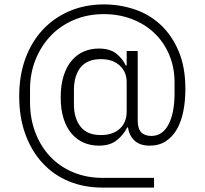

<svg xmlns="http://www.w3.org/2000/svg" viewBox="-20 -729 927 870"><path d="M678 121H444Q361 121 292 92.5Q223 64 173 10Q123 -44 95 -120.5Q67 -197 67 -293Q67 -387 95 -463.5Q123 -540 174 -594.5Q225 -649 295.5 -679Q366 -709 451 -709Q523 -709 590 -686.5Q657 -664 708 -616.5Q759 -569 789.5 -497Q820 -425 820 -326Q820 -273 811 -226.5Q802 -180 782.5 -145Q763 -110 732 -89.5Q701 -69 658 -69Q614 -69 589.5 -92Q565 -115 560 -152H557Q539 -117 508.5 -93Q478 -69 428 -69Q391 -69 359.5 -82.5Q328 -96 304.5 -123.5Q281 -151 268 -192Q255 -233 255 -288Q255 -343 268 -384.5Q281 -426 304.5 -454Q328 -482 359.5 -495.5Q391 -509 428 -509Q478 -509 507 -486Q536 -463 550 -432H554V-498H604V-183Q604 -146 620 -129.5Q636 -113 666 -113Q716 -113 743.5 -165Q771 -217 771 -308V-354Q771 -424 746.5 -481.5Q722 -539 678.5 -580Q635 -621 576.5 -643Q518 -665 450 -665Q377 -665 315.5 -639Q254 -613 210 -567Q166 -521 141 -458.5Q116 -396 116 -323V-267Q116 -191 140.5 -127.5Q165 -64 208.5 -18.5Q252 27 312.5 52Q373 77 445 77H678ZM437 -117Q491 -117 522.5 -145.5Q554 -174 554 -224V-357Q554 -403 522.5 -432Q491 -461 437 -461Q375 -461 345 -423.5Q315 -386 315 -320V-256Q315 -193 345 -155Q375 -117 437 -117Z"/></svg>

Font: IBM Plex Sans Hebrew Light
Style: Regular
Weight: 300
Designer: Mike Abbink, Paul van der Laan, Pieter van Rosmalen, Yanek Iontef
Foundry: Bold Monday
Version: Version 1.2